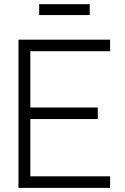

<svg xmlns="http://www.w3.org/2000/svg" viewBox="-20 -913 605 933"><path d="M69.8 0V-720.2H515.1V-664.1H127.4V-390.6H455.1V-334.5H127.4V-56.2H515.1V0ZM170.4 -839.8V-892.6H416V-839.8Z"/></svg>

Font: Manrope Light
Style: Regular
Weight: 300
Designer: Mikhail Sharanda
Foundry: Mikhail Sharanda
Version: Version 4.505;FEAKit 1.0